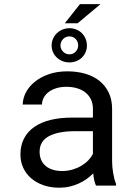

<svg xmlns="http://www.w3.org/2000/svg" viewBox="-20 -874 640 904"><path d="M432.1 0Q426.8 -10.3 423.6 -25.6Q420.4 -41 418.9 -57.6Q405.3 -43.9 388.4 -31.7Q371.6 -19.5 351.3 -10.3Q331.1 -1 308.1 4.4Q285.2 9.8 259.3 9.8Q217.3 9.8 183.3 -2.4Q149.4 -14.6 125.7 -35.4Q102.1 -56.2 89.1 -84.7Q76.2 -113.3 76.2 -146.5Q76.2 -189.9 93.5 -222.7Q110.8 -255.4 142.6 -277.1Q174.3 -298.8 219 -309.6Q263.7 -320.3 318.8 -320.3H417.5V-361.8Q417.5 -385.7 408.7 -404.8Q399.9 -423.8 383.8 -437.3Q367.7 -450.7 344.5 -458Q321.3 -465.3 292.5 -465.3Q265.6 -465.3 244.4 -458.5Q223.1 -451.7 208.5 -440.4Q193.8 -429.2 185.8 -413.8Q177.7 -398.4 177.7 -381.8H86.9Q87.4 -410.6 101.8 -438.5Q116.2 -466.3 143.3 -488.5Q170.4 -510.7 209.2 -524.4Q248 -538.1 297.4 -538.1Q342.3 -538.1 380.9 -527.1Q419.4 -516.1 447.5 -493.9Q475.6 -471.7 491.7 -438.5Q507.8 -405.3 507.8 -360.8V-115.2Q507.8 -88.9 512.7 -59.3Q517.6 -29.8 526.4 -7.8V0ZM272.5 -68.8Q298.8 -68.8 321.8 -75.7Q344.7 -82.5 363.5 -93.8Q382.3 -105 396 -119.4Q409.7 -133.8 417.5 -149.4V-256.3H333.5Q254.4 -256.3 210.4 -232.9Q166.5 -209.5 166.5 -159.2Q166.5 -139.6 173.1 -123Q179.7 -106.4 192.9 -94.5Q206.1 -82.5 226.1 -75.7Q246.1 -68.8 272.5 -68.8ZM356.4 -854.5H453.1L345.7 -764.6H285.2ZM223.1 -659.7Q223.1 -677.2 230 -692.4Q236.8 -707.5 248.3 -718.3Q259.8 -729 274.9 -735.1Q290 -741.2 307.1 -741.2Q323.7 -741.2 338.9 -735.1Q354 -729 365 -718.3Q376 -707.5 382.6 -692.4Q389.2 -677.2 389.2 -659.7Q389.2 -642.1 382.6 -627.4Q376 -612.8 365 -602.3Q354 -591.8 338.9 -585.9Q323.7 -580.1 307.1 -580.1Q290 -580.1 274.9 -585.9Q259.8 -591.8 248.3 -602.3Q236.8 -612.8 230 -627.4Q223.1 -642.1 223.1 -659.7ZM264.6 -659.7Q265.1 -642.6 277.3 -630.4Q289.6 -618.2 307.1 -618.2Q324.2 -618.2 335.9 -630.4Q347.7 -642.6 348.1 -659.7Q348.1 -678.2 336.2 -690.4Q324.2 -702.6 307.1 -702.6Q289.6 -702.6 277.3 -690.4Q265.1 -678.2 264.6 -659.7Z"/></svg>

Font: Roboto Mono
Style: Regular
Weight: 400
Designer: Google
Version: Version 2.000985; 2015; ttfautohint (v1.3)